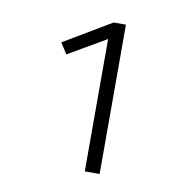

<svg xmlns="http://www.w3.org/2000/svg" viewBox="-56 -791 512 523"><g transform="rotate(10 200.0 -529.5)"><path d="M252 -323H211V-689L106 -628L87 -658L218 -736H252Z"/></g></svg>

Font: FiraGO ExtraLight
Style: Regular
Weight: 200
Designer: bBox Type
Foundry: bBox Type GmbH
Version: Version 1.001